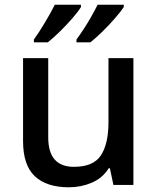

<svg xmlns="http://www.w3.org/2000/svg" viewBox="-20 -786 670 816"><path d="M547 -539V0H462L447 -71H442Q416 -29 370 -9.5Q324 10 273 10Q178 10 128 -37Q78 -84 78 -186V-539H185V-202Q185 -77 294 -77Q377 -77 409 -126Q441 -175 441 -266V-539ZM506 -756Q495 -739 470 -710Q445 -681 416 -652.5Q387 -624 364 -606H305V-618Q319 -637 336 -663Q353 -689 368.5 -716.5Q384 -744 395 -766H506ZM324 -756Q314 -739 289 -710Q264 -681 235 -652.5Q206 -624 183 -606H124V-618Q145 -647 170.5 -689.5Q196 -732 213 -766H324Z"/></svg>

Font: Noto Sans Ol Chiki Medium
Style: Regular
Weight: 500
Designer: Monotype Design Team, Lewis McGuffie
Foundry: Monotype Imaging Inc.
Version: Version 2.003; ttfautohint (v1.8.4.7-5d5b)